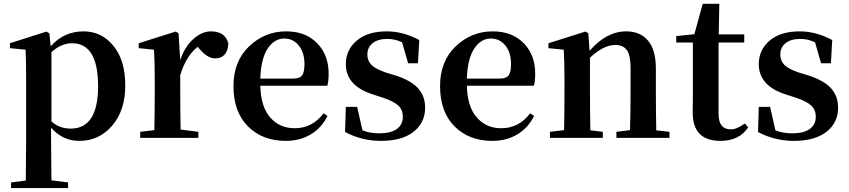

<svg xmlns="http://www.w3.org/2000/svg" viewBox="-20 -713 4391 993"><path d="M246.1 -443.4V-85Q287.1 -47.9 345.7 -47.9Q487.3 -47.9 487.3 -267.6Q487.3 -489.3 352.5 -489.3Q296.9 -489.3 246.1 -443.4ZM235.4 -540 242.2 -473.6Q310.5 -550.8 412.1 -550.8Q505.9 -550.8 566.9 -475.6Q627.9 -400.4 627.9 -271.5Q627.9 -141.6 560.1 -63Q492.2 15.6 390.6 15.6Q303.7 15.6 244.1 -52.7V15.6Q244.1 75.2 246.1 219.7L332 230.5V259.8H37.1V230.5L113.3 220.7Q115.2 76.2 115.2 15.6V-305.7Q115.2 -384.8 112.3 -456.1L31.2 -463.9V-489.3L220.7 -549.8Z M903.3 -541 912.1 -402.3Q935.5 -471.7 980 -511.2Q1024.4 -550.8 1071.3 -550.8Q1145.5 -550.8 1161.1 -487.3Q1156.2 -411.1 1091.8 -411.1Q1053.7 -411.1 1012.7 -459L1002 -470.7Q942.4 -423.8 912.1 -324.2V-235.4Q912.1 -156.2 914.1 -43L1005.9 -31.2V0H705.1V-31.2L778.3 -40Q780.3 -153.3 780.3 -235.4V-306.6Q780.3 -392.6 776.4 -456.1L697.3 -463.9V-489.3L888.7 -549.8Z M1326.2 -306.6H1497.1Q1530.3 -306.6 1542.5 -323.7Q1554.7 -340.8 1554.7 -380.9Q1554.7 -441.4 1525.4 -477.5Q1496.1 -513.7 1450.2 -513.7Q1399.4 -513.7 1364.7 -462.4Q1330.1 -411.1 1326.2 -306.6ZM1672.9 -269.5H1326.2Q1329.1 -160.2 1377.9 -105Q1426.8 -49.8 1503.9 -49.8Q1595.7 -49.8 1653.3 -127L1673.8 -113.3Q1643.6 -51.8 1587.4 -18.1Q1531.2 15.6 1458 15.6Q1336.9 15.6 1262.2 -59.6Q1187.5 -134.8 1187.5 -267.6Q1187.5 -396.5 1268.6 -473.6Q1349.6 -550.8 1460 -550.8Q1560.5 -550.8 1620.1 -489.7Q1679.7 -428.7 1679.7 -332Q1679.7 -293 1672.9 -269.5Z M1978.5 -336.9 2030.3 -321.3Q2108.4 -294.9 2143.6 -254.9Q2178.7 -214.8 2178.7 -156.2Q2178.7 -78.1 2118.7 -31.2Q2058.6 15.6 1950.2 15.6Q1850.6 15.6 1764.6 -30.3L1768.6 -160.2H1827.1L1854.5 -39.1Q1892.6 -23.4 1941.4 -23.4Q2001 -23.4 2032.2 -45.9Q2063.5 -68.4 2063.5 -109.4Q2063.5 -143.6 2041.5 -165.5Q2019.5 -187.5 1962.9 -207L1908.2 -224.6Q1768.6 -269.5 1768.6 -380.9Q1768.6 -455.1 1824.7 -502.9Q1880.9 -550.8 1980.5 -550.8Q2064.5 -550.8 2148.4 -505.9L2141.6 -385.7H2090.8L2059.6 -494.1Q2023.4 -511.7 1983.4 -511.7Q1934.6 -511.7 1907.2 -489.7Q1879.9 -467.8 1879.9 -430.7Q1879.9 -398.4 1901.4 -377Q1922.9 -355.5 1978.5 -336.9Z M2394.5 -306.6H2565.4Q2598.6 -306.6 2610.8 -323.7Q2623 -340.8 2623 -380.9Q2623 -441.4 2593.8 -477.5Q2564.5 -513.7 2518.6 -513.7Q2467.8 -513.7 2433.1 -462.4Q2398.4 -411.1 2394.5 -306.6ZM2741.2 -269.5H2394.5Q2397.5 -160.2 2446.3 -105Q2495.1 -49.8 2572.3 -49.8Q2664.1 -49.8 2721.7 -127L2742.2 -113.3Q2711.9 -51.8 2655.8 -18.1Q2599.6 15.6 2526.4 15.6Q2405.3 15.6 2330.6 -59.6Q2255.9 -134.8 2255.9 -267.6Q2255.9 -396.5 2336.9 -473.6Q2418 -550.8 2528.3 -550.8Q2628.9 -550.8 2688.5 -489.7Q2748 -428.7 2748 -332Q2748 -293 2741.2 -269.5Z M3374 -39.1 3442.4 -31.2V0H3168V-31.2L3238.3 -40Q3241.2 -123 3241.2 -235.4V-363.3Q3241.2 -426.8 3222.2 -453.6Q3203.1 -480.5 3162.1 -480.5Q3102.5 -480.5 3031.2 -415V-235.4Q3031.2 -152.3 3033.2 -39.1L3097.7 -31.2V0H2824.2V-31.2L2897.5 -40Q2899.4 -153.3 2899.4 -235.4V-306.6Q2899.4 -392.6 2895.5 -456.1L2816.4 -463.9V-489.3L3007.8 -549.8L3022.5 -541L3029.3 -450.2Q3116.2 -550.8 3218.8 -550.8Q3291 -550.8 3331.5 -502.9Q3372.1 -455.1 3372.1 -357.4V-235.4Q3372.1 -152.3 3374 -39.1Z M3832 -74.2 3849.6 -54.7Q3803.7 15.6 3706.1 15.6Q3562.5 15.6 3562.5 -130.9Q3562.5 -146.5 3563 -178.7Q3563.5 -210.9 3563.5 -231.4V-493.2H3477.5V-526.4L3571.3 -536.1L3614.3 -693.4H3700.2L3697.3 -535.2H3829.1V-493.2H3696.3V-123Q3696.3 -43.9 3760.7 -43.9Q3790 -43.9 3832 -74.2Z M4114.3 -336.9 4166 -321.3Q4244.1 -294.9 4279.3 -254.9Q4314.5 -214.8 4314.5 -156.2Q4314.5 -78.1 4254.4 -31.2Q4194.3 15.6 4085.9 15.6Q3986.3 15.6 3900.4 -30.3L3904.3 -160.2H3962.9L3990.2 -39.1Q4028.3 -23.4 4077.1 -23.4Q4136.7 -23.4 4168 -45.9Q4199.2 -68.4 4199.2 -109.4Q4199.2 -143.6 4177.2 -165.5Q4155.3 -187.5 4098.6 -207L4043.9 -224.6Q3904.3 -269.5 3904.3 -380.9Q3904.3 -455.1 3960.4 -502.9Q4016.6 -550.8 4116.2 -550.8Q4200.2 -550.8 4284.2 -505.9L4277.3 -385.7H4226.6L4195.3 -494.1Q4159.2 -511.7 4119.1 -511.7Q4070.3 -511.7 4043 -489.7Q4015.6 -467.8 4015.6 -430.7Q4015.6 -398.4 4037.1 -377Q4058.6 -355.5 4114.3 -336.9Z"/></svg>

Font: GenYoMin TW TTF Bold
Style: Regular
Weight: 700
Version: Version 1.300